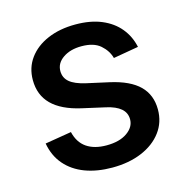

<svg xmlns="http://www.w3.org/2000/svg" viewBox="-88 -632 706 726"><g transform="rotate(-15 265.0 -268.5)"><path d="M265.1 11.2Q205.6 11.2 158.9 -6.3Q112.3 -23.9 82.8 -58.1Q53.2 -92.3 44.4 -142.1L147.9 -159.2Q157.7 -117.2 187.7 -96.4Q217.8 -75.7 265.6 -75.7Q316.4 -75.7 346.4 -96.7Q376.5 -117.7 376.5 -147.9Q376.5 -173.8 357.2 -190.4Q337.9 -207 300.3 -215.3L209.5 -235.8Q134.3 -252.9 96.9 -290.3Q59.6 -327.6 59.6 -386.2Q59.6 -434.6 86.2 -470.9Q112.8 -507.3 160.2 -527.6Q207.5 -547.9 269 -547.9Q328.1 -547.9 371.1 -529.8Q414.1 -511.7 440.4 -479.7Q466.8 -447.8 476.1 -404.8L377.4 -387.7Q369.1 -418 343.5 -440.2Q317.9 -462.4 270 -462.4Q226.1 -462.4 197.5 -442.6Q168.9 -422.9 168.9 -392.1Q168.9 -365.7 188.5 -349.1Q208 -332.5 250.5 -322.8L338.9 -303.2Q415 -286.1 451.4 -250Q487.8 -213.9 487.8 -156.7Q487.8 -106.9 459.5 -69.1Q431.2 -31.2 380.9 -10Q330.6 11.2 265.1 11.2Z"/></g></svg>

Font: V-Inter
Style: Medium-500
Weight: 500
Designer: Rasmus Andersson
Foundry: rsms
Version: Version 4.000;git-4146feb